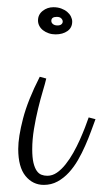

<svg xmlns="http://www.w3.org/2000/svg" viewBox="-20 -566 286 535"><path d="M102.1 -50.8Q71.3 -50.8 51 -75.7Q30.8 -100.6 30.8 -150.9Q30.8 -184.1 44.2 -235.6Q57.6 -287.1 90.8 -352.1L108.9 -347.2Q106 -334.5 99.4 -312.5Q92.8 -290.5 86.2 -263.4Q79.6 -236.3 74.7 -206.8Q69.8 -177.2 69.8 -149.9Q69.8 -127 73.2 -112.5Q76.7 -98.1 82.3 -90.1Q87.9 -82 95.5 -79.1Q103 -76.2 111.8 -76.2Q126 -76.2 138.7 -85Q151.4 -93.8 162.8 -108.2Q174.3 -122.6 184.3 -140.4Q194.3 -158.2 202.4 -176.3Q210.4 -194.3 216.8 -210.7Q223.1 -227.1 227.1 -238.8L246.1 -233.9Q240.7 -219.2 233.6 -200Q226.6 -180.7 217.5 -160.2Q208.5 -139.6 197.3 -120.1Q186 -100.6 171.9 -85.2Q157.7 -69.8 140.4 -60.3Q123 -50.8 102.1 -50.8ZM181.2 -505.9Q181.2 -488.8 168 -479.5Q154.8 -470.2 134.8 -470.2Q124.5 -470.2 115.5 -473.4Q106.4 -476.6 99.9 -481.7Q93.3 -486.8 89.6 -493.9Q85.9 -501 85.9 -508.8Q85.9 -525.4 98.9 -535.6Q111.8 -545.9 128.9 -545.9Q141.1 -545.9 150.9 -542.2Q160.6 -538.6 167.5 -532.7Q174.3 -526.9 177.7 -519.8Q181.2 -512.7 181.2 -505.9ZM154.8 -505.9Q154.8 -510.7 150.6 -514.9Q146.5 -519 138.2 -519Q123 -519 123 -507.8Q123 -502.4 127.7 -498.8Q132.3 -495.1 140.1 -495.1Q147.5 -495.1 151.1 -498.3Q154.8 -501.5 154.8 -505.9Z"/></svg>

Font: Clicker Script
Style: Regular
Weight: 400
Designer: Astigmatic (AOETI)
Foundry: Astigmatic (AOETI)
Version: Version 1.000